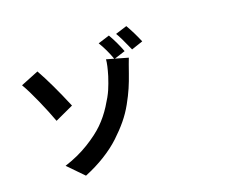

<svg xmlns="http://www.w3.org/2000/svg" viewBox="-120 -1070 1741 1343"><g transform="rotate(-15 750.0 -398.0)"><path d="M378.9 -428.7 247.1 -353.5Q213.9 -424.8 165 -513.7Q116.2 -602.5 78.1 -656.2L207 -721.7Q282.2 -612.3 378.9 -428.7ZM833 -701.2 753.9 -668 849.6 -649.4Q838.9 -613.3 821.3 -543Q807.6 -488.3 792 -441.4Q776.4 -394.5 750.5 -336.4Q724.6 -278.3 689 -226.6Q653.3 -174.8 606 -122.1Q558.6 -69.3 492.7 -20Q426.8 29.3 346.7 70.3L226.6 -33.2Q324.2 -74.2 401.4 -131.3Q478.5 -188.5 523.4 -241.2Q568.4 -293.9 602.5 -358.9Q636.7 -423.8 650.9 -466.8Q665 -509.8 676.8 -561.5Q693.4 -641.6 692.4 -679.7L749 -668.9Q715.8 -741.2 671.9 -800.8L754.9 -835Q799.8 -770.5 833 -701.2ZM806.6 -833 889.6 -867.2Q931.6 -807.6 969.7 -735.4L886.7 -699.2Q831.1 -800.8 806.6 -833Z"/></g></svg>

Font: Bpmf Zihi Sans Bold
Style: Bold
Weight: 700
Foundry: But Ko
Version: Version 1.320